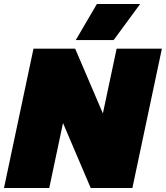

<svg xmlns="http://www.w3.org/2000/svg" viewBox="-39 -943 832 963"><path d="M447 -923H664L531 -742H341ZM129 -699H338L477 -374L546 -699H773L625 0H416L277 -326L208 0H-19Z"/></svg>

Font: Prompt Black
Style: Italic
Weight: 900
Italic angle: -12°
Designer: Katatrad Team
Foundry: CadsonDemak
Version: Version 1.001